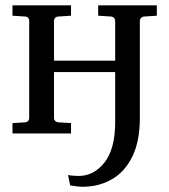

<svg xmlns="http://www.w3.org/2000/svg" viewBox="-20 -502 636 722"><path d="M569.8 -442.9 522.9 -439.9Q515.1 -439.5 510.5 -434.6Q505.9 -429.7 505.9 -424.8V-59.6Q505.9 29.3 477.8 86.4Q449.7 143.6 402.1 171.4Q354.5 199.2 295.9 200.2Q284.2 200.7 270 199Q255.9 197.3 244.1 195.3Q242.2 187.5 240 176.5Q237.8 165.5 235.8 156.2Q242.7 157.7 255.1 158.7Q267.6 159.7 274.9 159.7Q333 159.7 373 108.9Q413.1 58.1 413.1 -43V-231H183.1V-57.1Q183.1 -52.2 187 -47.6Q190.9 -43 200.2 -42L247.1 -39.1V0H26.9V-39.1L74.2 -42Q82.5 -43 86.2 -47.6Q89.8 -52.2 89.8 -57.1V-424.8Q89.8 -429.7 86.2 -434.6Q82.5 -439.5 74.2 -439.9L26.9 -442.9V-481.9H247.1V-442.9L200.2 -439.9Q190.9 -439.5 187 -434.6Q183.1 -429.7 183.1 -424.8V-273.9H413.1V-424.8Q413.1 -429.7 408.7 -434.6Q404.3 -439.5 396 -439.9L349.1 -442.9V-481.9H569.8Z"/></svg>

Font: Charis
Style: Regular
Weight: 400
Designer: Walt Agee, Miriam Martin, Annie Olsen, Victor Gaultney, Lorna Priest, Alan Ward, Bob Hallissy, Martin Hosken, Sharon Cor
Foundry: SIL Global
Version: Version 7.000